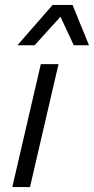

<svg xmlns="http://www.w3.org/2000/svg" viewBox="-20 -761 382 781"><path d="M218 -500 102 0H30L146 -500ZM51 -577 194 -741H275L342 -577H280L226 -693L121 -577Z"/></svg>

Font: Kantumruy Pro
Style: Italic
Weight: 400
Italic angle: -13°
Designer: Sovichet Tep
Foundry: Sovichet Tep
Version: Version 1.002